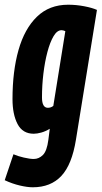

<svg xmlns="http://www.w3.org/2000/svg" viewBox="-44 -574 431 814"><path d="M-24 190 13 80Q31 88 57 94Q83 100 99 100Q121 100 138 83Q155 66 161 19L167 -28Q149 -17 131 -12Q113 -7 99 -7Q52 -7 30.5 -48Q9 -89 9 -154Q9 -272 34.5 -362Q60 -452 112.5 -503Q165 -554 245 -554Q279 -554 313 -547.5Q347 -541 367 -532L278 18Q261 124 216 172Q171 220 95 220Q72 220 40 212.5Q8 205 -24 190ZM233 -442Q223 -446 217 -446Q198 -446 183 -420.5Q168 -395 157 -353.5Q146 -312 140 -262Q134 -212 134 -161Q134 -117 159 -117Q172 -117 182 -125Z"/></svg>

Font: Georama ExtraCondensed
Style: Bold Italic
Weight: 700
Width: 2
Italic angle: -9°
Designer: Jean-Baptiste Levee
Foundry: Production Type
Version: Version 1.000